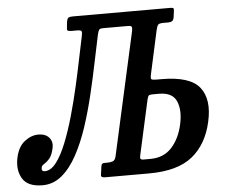

<svg xmlns="http://www.w3.org/2000/svg" viewBox="-99 -811 1033 883"><g transform="rotate(-5 417.5 -369.0)"><path d="M-41.5 -126.5Q-30.5 -176 0 -199.2Q30.5 -222.5 63 -222.5Q96 -222.5 112.8 -203Q129.5 -183.5 123 -154.5Q115.5 -121 102.5 -106.5Q89.5 -92 78.5 -85.8Q67.5 -79.5 65.5 -71Q61.5 -52 78 -52Q106.5 -52 131.5 -84.8Q156.5 -117.5 178.2 -172Q200 -226.5 218.8 -292.5Q237.5 -358.5 253 -426.5Q268.5 -494.5 280.5 -554.2Q292.5 -614 301.5 -654.5Q305.5 -672 303 -678Q300.5 -684 283 -684H257.5Q241.5 -684 238.2 -688.2Q235 -692.5 238 -708.5L240 -728.5Q243 -744 249.2 -747Q255.5 -750 270 -750H717.5Q729.5 -750 732.5 -747Q735.5 -744 733.5 -731.5L730 -705.5Q727.5 -692 721 -688Q714.5 -684 704 -684H682.5Q663 -684 657.2 -678.8Q651.5 -673.5 647 -653.5L603.5 -454.5Q599 -434.5 603.2 -430.8Q607.5 -427 627.5 -427H649Q781.5 -427 825.5 -370.8Q869.5 -314.5 846.5 -213Q824 -111 755.5 -55.5Q687 0 554.5 0H351Q331.5 0 334 -13L339.5 -52.5Q341 -60 344 -63Q347 -66 356 -66H369Q383 -66 393.5 -70Q404 -74 408 -91L534 -658.5Q537 -674 534.2 -679Q531.5 -684 515.5 -684H404Q388.5 -684 384.5 -679Q380.5 -674 376.5 -658Q364 -600.5 349.5 -529.2Q335 -458 317 -382.8Q299 -307.5 275.8 -237.2Q252.5 -167 222 -110.8Q191.5 -54.5 152 -21.5Q112.5 11.5 63 11.5Q-6 11.5 -30 -29Q-54 -69.5 -41.5 -126.5ZM535 -66H567Q628.5 -66 665.8 -107Q703 -148 717 -213Q731 -277.5 712.5 -319.2Q694 -361 632.5 -361H606Q590.5 -361 585.8 -357.8Q581 -354.5 577.5 -339L522 -88Q519 -75.5 521.5 -70.8Q524 -66 535 -66Z"/></g></svg>

Font: Besley* Condensed Medium
Style: Italic
Weight: 500
Width: 3
Italic angle: -13°
Designer: Owen Earl
Foundry: indestructible type*
Version: Version 3.000; ttfautohint (v1.8.3)